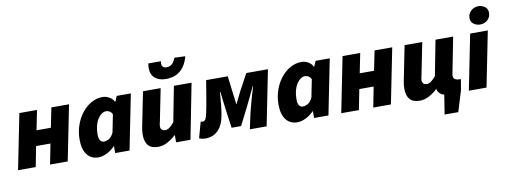

<svg xmlns="http://www.w3.org/2000/svg" viewBox="-70 -1143 4529 1713"><g transform="rotate(-10 2195.0 -287.0)"><path d="M8 0 108 -500H268L232 -322H362L398 -500H558L458 0H298L334 -184H204L168 0Z M736 12Q670 12 633 -36Q596 -84 596 -172Q596 -243 618 -305Q640 -367 677.5 -413.5Q715 -460 762.5 -486Q810 -512 862 -512Q894 -512 923.5 -495.5Q953 -479 966 -450H968L990 -500H1118L1018 0H888V-62H886Q853 -28 812.5 -8Q772 12 736 12ZM808 -118Q828 -118 852.5 -131Q877 -144 896 -184L928 -344Q919 -364 903.5 -373Q888 -382 874 -382Q852 -382 832 -368Q812 -354 796 -329Q780 -304 771 -269Q762 -234 762 -192Q762 -153 774.5 -135.5Q787 -118 808 -118Z M1276 12Q1215 12 1186.5 -21Q1158 -54 1158 -118Q1158 -135 1160 -153.5Q1162 -172 1166 -190L1228 -500H1388L1330 -210Q1327 -197 1324.5 -186Q1322 -175 1322 -166Q1322 -145 1333.5 -134.5Q1345 -124 1364 -124Q1384 -124 1403 -138Q1422 -152 1446 -180L1508 -500H1668L1570 0H1440V-64H1436Q1405 -34 1363 -11Q1321 12 1276 12ZM1450 -572Q1387 -572 1350.5 -603.5Q1314 -635 1314 -694Q1314 -704 1315 -714.5Q1316 -725 1318 -736H1432Q1431 -729 1430.5 -724Q1430 -719 1430 -714Q1430 -694 1441.5 -684Q1453 -674 1472 -674Q1491 -674 1506.5 -681Q1522 -688 1534 -704Q1546 -720 1556 -746L1654 -742Q1640 -689 1613.5 -651Q1587 -613 1546.5 -592.5Q1506 -572 1450 -572Z M1704 12Q1691 12 1675 9Q1659 6 1648 0L1688 -144Q1693 -143 1697 -141.5Q1701 -140 1706 -140Q1721 -140 1731 -155.5Q1741 -171 1750 -214Q1765 -286 1776.5 -356.5Q1788 -427 1800 -500H1996L2014 -352Q2018 -322 2021.5 -296Q2025 -270 2027 -244H2031Q2044 -270 2056 -296Q2068 -322 2084 -352L2164 -500H2360L2260 0H2108L2132 -112Q2137 -135 2145.5 -169Q2154 -203 2164.5 -241Q2175 -279 2185.5 -314Q2196 -349 2203 -374H2199Q2180 -333 2157 -284.5Q2134 -236 2114 -196L2036 -42H1950L1930 -186Q1924 -231 1918 -280Q1912 -329 1907 -374H1903Q1898 -313 1893.5 -264Q1889 -215 1880 -164Q1865 -80 1820 -34Q1775 12 1704 12Z M2538 12Q2472 12 2435 -36Q2398 -84 2398 -172Q2398 -243 2420 -305Q2442 -367 2479.5 -413.5Q2517 -460 2564.5 -486Q2612 -512 2664 -512Q2696 -512 2725.5 -495.5Q2755 -479 2768 -450H2770L2792 -500H2920L2820 0H2690V-62H2688Q2655 -28 2614.5 -8Q2574 12 2538 12ZM2610 -118Q2630 -118 2654.5 -131Q2679 -144 2698 -184L2730 -344Q2721 -364 2705.5 -373Q2690 -382 2676 -382Q2654 -382 2634 -368Q2614 -354 2598 -329Q2582 -304 2573 -269Q2564 -234 2564 -192Q2564 -153 2576.5 -135.5Q2589 -118 2610 -118Z M2936 0 3036 -500H3196L3160 -322H3290L3326 -500H3486L3386 0H3226L3262 -184H3132L3096 0Z M3842 172 3870 -4Q3848 -7 3830 -25Q3812 -43 3810 -64Q3810 -64 3810 -64Q3810 -64 3810 -64H3806Q3775 -34 3733 -11Q3691 12 3646 12Q3585 12 3556.5 -21Q3528 -54 3528 -118Q3528 -135 3530 -153.5Q3532 -172 3536 -190L3598 -500H3758L3700 -210Q3697 -197 3694.5 -186Q3692 -175 3692 -166Q3692 -145 3703.5 -134.5Q3715 -124 3734 -124Q3754 -124 3773 -138Q3792 -152 3816 -180L3878 -500H4038L3974 -174Q3973 -170 3972.5 -165.5Q3972 -161 3972 -156Q3972 -134 3987.5 -124Q4003 -114 4040 -114L4024 -18L3966 172Z M4092 0 4192 -500H4352L4252 0ZM4294 -564Q4263 -564 4236.5 -582.5Q4210 -601 4210 -638Q4210 -674 4238 -701Q4266 -728 4306 -728Q4338 -728 4364 -709Q4390 -690 4390 -654Q4390 -615 4362.5 -589.5Q4335 -564 4294 -564Z"/></g></svg>

Font: Source Sans 3 Black
Style: Italic
Weight: 900
Italic angle: -11°
Designer: Paul D. Hunt
Foundry: Adobe
Version: Version 3.052;hotconv 1.1.0;makeotfexe 2.6.0